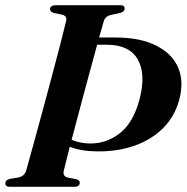

<svg xmlns="http://www.w3.org/2000/svg" viewBox="-28 -720 719 740"><path d="M218 -62.5Q212.5 -40 234 -35.5L266 -29.5Q280 -25 279.5 -15.5Q279 0 258.5 0H10.5Q-7.5 0 -7.5 -14Q-7.5 -26 9.5 -30.5L42.5 -36Q66 -40.5 73 -63Q84.5 -103.5 100.2 -161Q116 -218.5 133.8 -284Q151.5 -349.5 169 -415.2Q186.5 -481 201.8 -539.2Q217 -597.5 227 -639.5Q231.5 -658.5 211 -663.5L179 -670Q164.5 -675 165 -684.5Q165 -700 188 -700H435Q453 -700 452.5 -686.5Q452 -674.5 434.5 -670L400 -662.5Q377.5 -657.5 372 -638.5Q364 -611.5 354 -575.5H415.5Q512.5 -575.5 574.2 -544.2Q636 -513 659 -458.5Q682 -404 662 -333Q644.5 -269.5 600 -225.5Q555.5 -181.5 491.2 -158.8Q427 -136 349.5 -136.5Q287.5 -136.5 241 -154Q234 -126.5 228 -103.2Q222 -80 218 -62.5ZM319.5 -167Q382.5 -166.5 433.8 -206.5Q485 -246.5 509 -334Q535.5 -432.5 503.5 -490Q471.5 -547.5 384 -547.5H346.5Q331 -492 313.8 -428Q296.5 -364 279.5 -300Q262.5 -236 248 -181Q282.5 -167 319.5 -167Z"/></svg>

Font: Fraunces 72pt SemiBold
Style: Italic
Weight: 600
Italic angle: -16°
Version: Version 1.000;[b76b70a41]